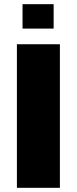

<svg xmlns="http://www.w3.org/2000/svg" viewBox="-20 -900 367 920"><path d="M61 0V-688H267V0ZM88 -763V-880H237V-763Z"/></svg>

Font: Saira ExtraBold
Style: Regular
Weight: 800
Designer: Hector Gatti with collaboration of the Omnibus-Type team
Foundry: Omnibus-Type
Version: Version 1.100; ttfautohint (v1.8.3)